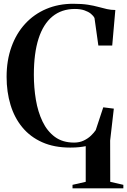

<svg xmlns="http://www.w3.org/2000/svg" viewBox="-20 -772 674 1018"><path d="M364.5 226.5V208L434.5 192V3Q420 6 400.5 8.2Q381 10.5 352.5 10.5Q267 10.5 203.8 -17.8Q140.5 -46 98.5 -96.8Q56.5 -147.5 35.8 -216Q15 -284.5 15 -364.5Q15 -452 40.8 -523.5Q66.5 -595 113.5 -646Q160.5 -697 225.2 -724.5Q290 -752 368 -752Q414 -752 446 -747Q478 -742 502 -735.2Q526 -728.5 547.2 -723.8Q568.5 -719 591.5 -719L575 -530.5H501.5L481 -676.5Q475 -688.5 461.8 -699.2Q448.5 -710 427.5 -717.2Q406.5 -724.5 377 -724.5Q307 -724.5 258.2 -684.8Q209.5 -645 184.5 -567.5Q159.5 -490 159.5 -375.5Q159.5 -307.5 170.2 -243.2Q181 -179 205.5 -127.8Q230 -76.5 271 -46.2Q312 -16 373 -16Q401.5 -16 424 -26.8Q446.5 -37.5 462.5 -53Q478.5 -68.5 487.5 -82L527.5 -203L583.5 -196L564 -27L564.5 192L634 208V226.5Z"/></svg>

Font: Merriweather 144pt SemiBold
Style: Regular
Weight: 600
Version: Version 2.100